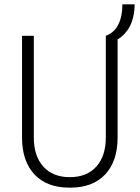

<svg xmlns="http://www.w3.org/2000/svg" viewBox="-20 -850 640 880"><path d="M297 10Q195 10 138 -50.5Q81 -111 81 -220V-686H135V-220Q135 -135 178.5 -86.5Q222 -38 300 -38Q378 -38 421.5 -86.5Q465 -135 465 -220V-686H519V-220Q519 -111 462 -50.5Q405 10 303 10ZM465 -647V-686Q503 -700 522 -737Q541 -774 541 -830H597Q597 -784 583 -747Q569 -710 540 -684.5Q511 -659 465 -647Z"/></svg>

Font: Chivo Mono Thin
Style: Regular
Weight: 250
Designer: Hector Gatti
Foundry: Omnibus-Type
Version: Version 1.008